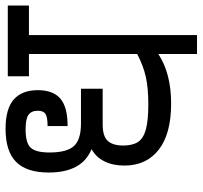

<svg xmlns="http://www.w3.org/2000/svg" viewBox="-39 -689 728 690"><g transform="rotate(-90 325.0 -344.0)"><path d="M650 -680V-604H544V0H476V-139Q406 -93 298 -93Q189 -93 132 -137.5Q75 -182 75 -261Q75 -302 90 -332.5Q105 -363 134 -379Q50 -413 50 -533Q50 -612 88 -650Q126 -688 207 -688Q279 -688 312.5 -658.5Q346 -629 346 -572Q346 -517 315.5 -491Q285 -465 217 -465V-537Q249 -537 260.5 -544.5Q272 -552 272 -572Q272 -595 257.5 -605.5Q243 -616 205 -616Q156 -616 139 -597.5Q122 -579 122 -530Q122 -468 145 -442.5Q168 -417 226 -417H351V-339H223Q180 -339 163.5 -320.5Q147 -302 147 -265Q147 -232 159.5 -212.5Q172 -193 204 -184Q236 -175 295 -175Q354 -175 394 -184Q434 -193 476 -215V-604H396V-680Z"/></g></svg>

Font: Rhodium Libre
Style: Regular
Weight: 400
Designer: James Puckett
Foundry: Dunwich Type Founders
Version: Version 1.001; ttfautohint (v1.3)